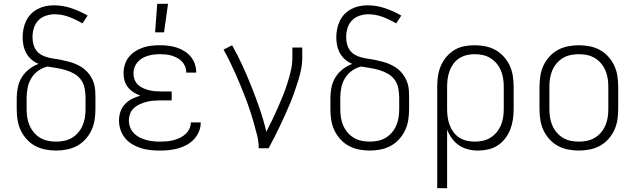

<svg xmlns="http://www.w3.org/2000/svg" viewBox="-20 -780 3340 1010"><path d="M275 12Q247 12 218.5 6.5Q190 1 165 -12.5Q140 -26 120.5 -47.5Q101 -69 89 -94.5Q77 -120 72.5 -148.5Q68 -177 68 -205V-265Q68 -293 74 -321.5Q80 -350 95 -374Q110 -398 133 -416Q156 -434 183 -444Q163 -452 146 -466.5Q129 -481 118.5 -500Q108 -519 103.5 -540.5Q99 -562 99 -584Q99 -606 103.5 -628Q108 -650 117.5 -670Q127 -690 142.5 -706Q158 -722 178 -732.5Q198 -743 219.5 -747.5Q241 -752 264 -752Q310 -752 355 -737Q400 -722 441 -698L414 -657Q380 -677 343 -691Q306 -705 267 -705Q244 -705 220.5 -697Q197 -689 181 -672Q165 -655 158 -632Q151 -609 151 -585Q151 -566 155.5 -548Q160 -530 171 -515Q182 -500 198.5 -491Q215 -482 233 -477.5Q251 -473 269.5 -470.5Q288 -468 306 -464Q324 -460 342 -455.5Q360 -451 377.5 -443.5Q395 -436 410.5 -426Q426 -416 438.5 -402.5Q451 -389 460.5 -372.5Q470 -356 475 -338.5Q480 -321 481 -302Q482 -283 482 -265V-205Q482 -177 477.5 -148.5Q473 -120 461 -94.5Q449 -69 429.5 -47.5Q410 -26 385 -12.5Q360 1 331.5 6.5Q303 12 275 12ZM275 -35Q297 -35 318.5 -39.5Q340 -44 358.5 -55Q377 -66 391.5 -83Q406 -100 414.5 -120Q423 -140 426.5 -161.5Q430 -183 430 -205V-265Q430 -289 425.5 -314Q421 -339 407 -359Q393 -379 371.5 -391.5Q350 -404 326.5 -411Q303 -418 278.5 -422Q254 -426 230 -430Q204 -424 181.5 -408Q159 -392 145 -369Q131 -346 125.5 -319Q120 -292 120 -265V-205Q120 -183 123.5 -161.5Q127 -140 135.5 -120Q144 -100 158.5 -83Q173 -66 191.5 -55Q210 -44 231.5 -39.5Q253 -35 275 -35Z M821 12Q796 12 771 9.5Q746 7 722 -0.5Q698 -8 676 -21Q654 -34 638 -53.5Q622 -73 614 -97Q606 -121 606 -146Q606 -170 613.5 -192.5Q621 -215 637 -232Q653 -249 674 -259.5Q695 -270 718 -277Q699 -284 682.5 -294.5Q666 -305 653.5 -320.5Q641 -336 635.5 -355Q630 -374 630 -394Q630 -417 636.5 -439Q643 -461 657 -479Q671 -497 690.5 -509.5Q710 -522 731.5 -529.5Q753 -537 775.5 -539.5Q798 -542 821 -542Q843 -542 865.5 -539.5Q888 -537 909 -530Q930 -523 949 -511.5Q968 -500 982.5 -483Q997 -466 1004.5 -444.5Q1012 -423 1012 -401V-398H960V-400Q960 -415 954 -430Q948 -445 937 -456.5Q926 -468 912 -475.5Q898 -483 883 -487.5Q868 -492 852.5 -493.5Q837 -495 821 -495Q805 -495 789 -493Q773 -491 757.5 -486.5Q742 -482 728 -473.5Q714 -465 703.5 -453Q693 -441 687.5 -425.5Q682 -410 682 -394Q682 -378 687.5 -362.5Q693 -347 704.5 -335.5Q716 -324 731 -317Q746 -310 761.5 -306Q777 -302 793 -300.5Q809 -299 825 -299H883V-252H825Q807 -252 788.5 -250.5Q770 -249 752 -244.5Q734 -240 717 -232.5Q700 -225 686 -213Q672 -201 665 -183Q658 -165 658 -147Q658 -128 664.5 -110.5Q671 -93 684 -79.5Q697 -66 713.5 -57.5Q730 -49 748 -44Q766 -39 784.5 -37Q803 -35 821 -35Q839 -35 857 -36.5Q875 -38 892 -42.5Q909 -47 925.5 -54.5Q942 -62 955 -74Q968 -86 976 -102Q984 -118 984 -136H1036V-135Q1036 -111 1026.5 -88Q1017 -65 1000.5 -47.5Q984 -30 962.5 -18Q941 -6 917.5 0.5Q894 7 870 9.5Q846 12 821 12ZM796 -610 807 -760H864L843 -610Z M1341 0Q1341 -35 1332.5 -68.5Q1324 -102 1314.5 -135.5Q1305 -169 1294 -202Q1283 -235 1270.5 -267Q1258 -299 1245 -331Q1232 -363 1217.5 -395Q1203 -427 1188 -458Q1173 -489 1156 -519L1201 -542Q1231 -489 1256.5 -433Q1282 -377 1304.5 -320Q1327 -263 1347 -205Q1367 -147 1381 -87Q1397 -118 1412 -149Q1427 -180 1441 -212Q1455 -244 1468 -276Q1481 -308 1491.5 -341Q1502 -374 1510 -408Q1518 -442 1518 -477V-530H1570V-477Q1570 -445 1563.5 -413.5Q1557 -382 1547.5 -351.5Q1538 -321 1527 -290.5Q1516 -260 1503.5 -230.5Q1491 -201 1478 -172Q1465 -143 1451 -114Q1437 -85 1422.5 -56.5Q1408 -28 1393 0Z M1925 12Q1897 12 1868.5 6.5Q1840 1 1815 -12.5Q1790 -26 1770.5 -47.5Q1751 -69 1739 -94.5Q1727 -120 1722.5 -148.5Q1718 -177 1718 -205V-265Q1718 -293 1724 -321.5Q1730 -350 1745 -374Q1760 -398 1783 -416Q1806 -434 1833 -444Q1813 -452 1796 -466.5Q1779 -481 1768.5 -500Q1758 -519 1753.5 -540.5Q1749 -562 1749 -584Q1749 -606 1753.5 -628Q1758 -650 1767.5 -670Q1777 -690 1792.5 -706Q1808 -722 1828 -732.5Q1848 -743 1869.5 -747.5Q1891 -752 1914 -752Q1960 -752 2005 -737Q2050 -722 2091 -698L2064 -657Q2030 -677 1993 -691Q1956 -705 1917 -705Q1894 -705 1870.5 -697Q1847 -689 1831 -672Q1815 -655 1808 -632Q1801 -609 1801 -585Q1801 -566 1805.5 -548Q1810 -530 1821 -515Q1832 -500 1848.5 -491Q1865 -482 1883 -477.5Q1901 -473 1919.5 -470.5Q1938 -468 1956 -464Q1974 -460 1992 -455.5Q2010 -451 2027.5 -443.5Q2045 -436 2060.5 -426Q2076 -416 2088.5 -402.5Q2101 -389 2110.5 -372.5Q2120 -356 2125 -338.5Q2130 -321 2131 -302Q2132 -283 2132 -265V-205Q2132 -177 2127.5 -148.5Q2123 -120 2111 -94.5Q2099 -69 2079.5 -47.5Q2060 -26 2035 -12.5Q2010 1 1981.5 6.5Q1953 12 1925 12ZM1925 -35Q1947 -35 1968.5 -39.5Q1990 -44 2008.5 -55Q2027 -66 2041.5 -83Q2056 -100 2064.5 -120Q2073 -140 2076.5 -161.5Q2080 -183 2080 -205V-265Q2080 -289 2075.5 -314Q2071 -339 2057 -359Q2043 -379 2021.5 -391.5Q2000 -404 1976.5 -411Q1953 -418 1928.5 -422Q1904 -426 1880 -430Q1854 -424 1831.5 -408Q1809 -392 1795 -369Q1781 -346 1775.5 -319Q1770 -292 1770 -265V-205Q1770 -183 1773.5 -161.5Q1777 -140 1785.5 -120Q1794 -100 1808.5 -83Q1823 -66 1841.5 -55Q1860 -44 1881.5 -39.5Q1903 -35 1925 -35Z M2280 210V-325Q2280 -353 2284 -380.5Q2288 -408 2299 -433.5Q2310 -459 2328 -480.5Q2346 -502 2369.5 -516.5Q2393 -531 2420.5 -536.5Q2448 -542 2476 -542Q2505 -542 2533 -536.5Q2561 -531 2585.5 -517.5Q2610 -504 2629.5 -482.5Q2649 -461 2661 -435.5Q2673 -410 2677.5 -381.5Q2682 -353 2682 -325V-205Q2682 -178 2678 -151Q2674 -124 2664 -98.5Q2654 -73 2637.5 -51.5Q2621 -30 2598 -15Q2575 0 2548 6Q2521 12 2494 12Q2468 12 2442 5.5Q2416 -1 2394 -16Q2372 -31 2356.5 -53Q2341 -75 2332 -99V210ZM2476 -35Q2498 -35 2519.5 -39.5Q2541 -44 2559.5 -55.5Q2578 -67 2592 -83.5Q2606 -100 2614.5 -120Q2623 -140 2626.5 -161.5Q2630 -183 2630 -205V-325Q2630 -347 2626.5 -368.5Q2623 -390 2614.5 -410Q2606 -430 2592 -446.5Q2578 -463 2559.5 -474.5Q2541 -486 2519.5 -490.5Q2498 -495 2476 -495Q2455 -495 2434.5 -490Q2414 -485 2396 -473.5Q2378 -462 2365.5 -445Q2353 -428 2345.5 -408Q2338 -388 2335 -367Q2332 -346 2332 -325V-205Q2332 -184 2335 -163Q2338 -142 2345.5 -122Q2353 -102 2365.5 -85Q2378 -68 2395.5 -56.5Q2413 -45 2434 -40Q2455 -35 2476 -35Z M3025 12Q2997 12 2968.5 6.5Q2940 1 2915 -12.5Q2890 -26 2870.5 -47.5Q2851 -69 2839 -94.5Q2827 -120 2822.5 -148.5Q2818 -177 2818 -205V-325Q2818 -353 2822.5 -381.5Q2827 -410 2839 -435.5Q2851 -461 2870.5 -482.5Q2890 -504 2915 -517.5Q2940 -531 2968.5 -536.5Q2997 -542 3025 -542Q3053 -542 3081.5 -536.5Q3110 -531 3135 -517.5Q3160 -504 3179.5 -482.5Q3199 -461 3211 -435.5Q3223 -410 3227.5 -381.5Q3232 -353 3232 -325V-205Q3232 -177 3227.5 -148.5Q3223 -120 3211 -94.5Q3199 -69 3179.5 -47.5Q3160 -26 3135 -12.5Q3110 1 3081.5 6.5Q3053 12 3025 12ZM3025 -35Q3047 -35 3068.5 -39.5Q3090 -44 3108.5 -55Q3127 -66 3141.5 -83Q3156 -100 3164.5 -120Q3173 -140 3176.5 -161.5Q3180 -183 3180 -205V-325Q3180 -347 3176.5 -368.5Q3173 -390 3164.5 -410Q3156 -430 3141.5 -447Q3127 -464 3108.5 -475Q3090 -486 3068.5 -490.5Q3047 -495 3025 -495Q3003 -495 2981.5 -490.5Q2960 -486 2941.5 -475Q2923 -464 2908.5 -447Q2894 -430 2885.5 -410Q2877 -390 2873.5 -368.5Q2870 -347 2870 -325V-205Q2870 -183 2873.5 -161.5Q2877 -140 2885.5 -120Q2894 -100 2908.5 -83Q2923 -66 2941.5 -55Q2960 -44 2981.5 -39.5Q3003 -35 3025 -35Z"/></svg>

Font: Lode Dark
Style: Regular
Weight: 400
Monospace: yes
Designer: Belleve Invis
Foundry: Belleve Invis
Version: Version 29.2.0; ttfautohint (v1.8.3)